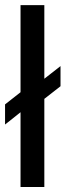

<svg xmlns="http://www.w3.org/2000/svg" viewBox="-26 -744 268 764"><path d="M150.4 -430.7 214.8 -481V-400.9L150.4 -350.6V0H55.7V-297.4Q41 -285.6 23.9 -272Q6.8 -258.3 -5.9 -248.5V-328.6L55.7 -377V-723.6H150.4Z"/></svg>

Font: SolaimanLipi
Style: Bold
Weight: 700
Designer: Solaiman Karim
Foundry: Al Mamun Sumon
Version: Version 2.000